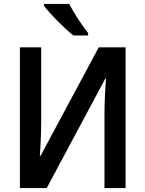

<svg xmlns="http://www.w3.org/2000/svg" viewBox="-20 -954 737 974"><path d="M331 -934H203V-925C231 -886 309 -808 352 -774H427V-786C398 -822 354 -889 331 -934ZM81 -714V0H217L514 -555H518C514 -512 510 -433 510 -376V0H617V-714H481L186 -164H182C186 -212 189 -287 189 -340V-714Z"/></svg>

Font: Noto Sans UI SemiCondensed Medium
Style: Regular
Weight: 500
Width: 4
Designer: Monotype Design Team
Foundry: Monotype Imaging Inc.
Version: Version 1.901